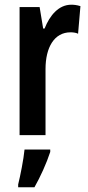

<svg xmlns="http://www.w3.org/2000/svg" viewBox="-20 -573 375 814"><path d="M282 -553C229 -553 191 -508 169 -452H163L148 -543H63V0H173V-280C173 -372 210 -436 279 -436C287 -436 302 -435 311 -430L321 -547C305 -552 293 -553 282 -553ZM193 71V61H84C80 103 66 173 57 209V221H126C151 177 177 120 193 71Z"/></svg>

Font: Noto Sans Sinhala UI ExtraCondensed SemiBold
Style: Regular
Weight: 600
Width: 2
Designer: Jelle Bosma - Monotype Design Team
Foundry: Monotype Imaging Inc.
Version: Version 2.006